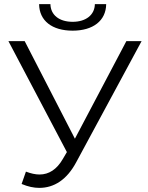

<svg xmlns="http://www.w3.org/2000/svg" viewBox="-20 -900 720 933"><path d="M305 -161 285 -127C256 -77 218 -52 172 -52C152 -52 130 -57 106 -66L85 -6C116 7 144 13 171 13C243 13 305 -27 350 -111L668 -700H594L344 -226L100 -700H21ZM333 -751C432 -751 495 -799 496 -880H441C440 -827 397 -794 333 -794C268 -794 226 -827 225 -880H170C171 -799 233 -751 333 -751Z"/></svg>

Font: Malon Grotesk
Style: Regular
Weight: 400
Designer: Julieta Ulanovsky
Foundry: Julieta Ulanovsky
Version: Version 7.200